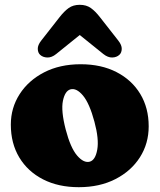

<svg xmlns="http://www.w3.org/2000/svg" viewBox="-20 -764 664 798"><path d="M315.5 -497Q401 -497 464.5 -464.2Q528 -431.5 563 -373.5Q598 -315.5 598 -239Q598 -167.5 561.5 -110.2Q525 -53 459.5 -19.5Q394 14 307.5 14Q222.5 14 159 -18.5Q95.5 -51 60.2 -109.5Q25 -168 25 -246Q25 -315.5 61.5 -372.5Q98 -429.5 163.2 -463.2Q228.5 -497 315.5 -497ZM353 -92Q376.5 -98.5 384.2 -142Q392 -185.5 372.5 -258Q352 -334.5 324.8 -367Q297.5 -399.5 272.5 -392.5Q250 -386 241.5 -344.8Q233 -303.5 253 -226Q273 -149.5 300.5 -117.5Q328 -85.5 353 -92ZM213.5 -539.5Q195 -524.5 176.8 -525Q158.5 -525.5 147 -536Q137.5 -544.5 137 -560.5Q136.5 -576.5 151.5 -595.5L227.5 -692.5Q246.5 -717 265.2 -730.5Q284 -744 311.5 -744Q339 -744 357.8 -730.5Q376.5 -717 395.5 -692.5L471.5 -595.5Q486.5 -576.5 486 -560.5Q485.5 -544.5 476 -536Q464.5 -525.5 446.5 -525Q428.5 -524.5 409.5 -539.5L311.5 -618.5Z"/></svg>

Font: Fraunces 9pt SuperSoft Black
Style: Regular
Weight: 900
Version: Version 1.000;[b76b70a41]